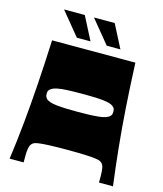

<svg xmlns="http://www.w3.org/2000/svg" viewBox="-128 -979 913 1073"><g transform="rotate(15 329.0 -442.0)"><path d="M30 0Q45 -108 55.5 -215.5Q66 -323 74 -441.5Q82 -560 88 -700H570Q576 -560 584 -441.5Q592 -323 603 -215.5Q614 -108 628 0H547Q547 -10 547 -19.5Q547 -29 547 -39Q547 -64 543.5 -84.5Q540 -105 525 -115Q521 -118 513.5 -120.5Q506 -123 486.5 -125.5Q467 -128 429.5 -129.5Q392 -131 329 -131Q266 -131 228.5 -129.5Q191 -128 171.5 -125.5Q152 -123 144.5 -120.5Q137 -118 133 -115Q119 -105 115 -84.5Q111 -64 111 -39Q111 -29 111 -19.5Q111 -10 111 0ZM329 -351Q365 -351 395 -352Q425 -353 448.5 -355.5Q472 -358 488 -363Q504 -368 513 -377Q518 -382 520 -387.5Q522 -393 522 -403Q522 -408 521.5 -412Q521 -416 520 -419Q519 -422 517 -424.5Q515 -427 513 -429Q502 -441 476.5 -446.5Q451 -452 413.5 -453.5Q376 -455 329 -455Q282 -455 244.5 -453.5Q207 -452 182 -446.5Q157 -441 145 -429Q143 -427 141 -424.5Q139 -422 138 -419Q137 -416 136.5 -412Q136 -408 136 -403Q136 -393 138.5 -387.5Q141 -382 145 -377Q154 -368 170 -363Q186 -358 209.5 -355.5Q233 -353 263 -352Q293 -351 329 -351ZM391 -750 281 -884H401L470 -750ZM218 -750 108 -884H228L297 -750Z"/></g></svg>

Font: Ojuju ExtraBold
Style: Regular
Weight: 800
Designer: Chisaokwu Joboson, Mirko Velimirovic
Foundry: Udi Foundry
Version: Version 1.000